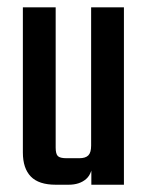

<svg xmlns="http://www.w3.org/2000/svg" viewBox="-20 -508 405 528"><path d="M42.9 -487.9H133.1V-102Q133.1 -84.7 139.1 -78.8Q145.1 -72.9 162.9 -72.9H198Q215.2 -72.9 222.9 -80.7Q230.6 -88.4 230.6 -107.6V-140.1H235V-67.5Q235 -31.8 217 -15.9Q199 0 168.6 0H133.2Q86.7 0 64.8 -22.5Q42.9 -45.1 42.9 -88.5ZM230.6 -487.9H320.8V0H231.2V-61L230.6 -66.6Z"/></svg>

Font: Teko Variable Light
Style: Regular
Weight: 300
Designer: Manushi Parikh, Jonny Pinhorn
Foundry: Indian Type Foundry
Version: Version 3.000